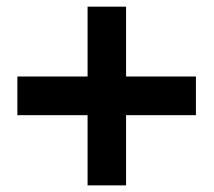

<svg xmlns="http://www.w3.org/2000/svg" viewBox="-20 -602 642 577"><path d="M243.2 -255.9H32.2V-372.1H243.2V-582H358.9V-372.1H568.8V-255.9H358.9V-44.9H243.2Z"/></svg>

Font: Hack
Style: Bold
Weight: 700
Monospace: yes
Designer: Christopher Simpkins
Foundry: Christopher Simpkins
Version: Version 2.017